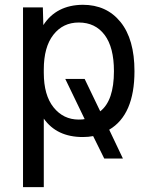

<svg xmlns="http://www.w3.org/2000/svg" viewBox="-20 -555 613 794"><path d="M451.2 -260.7Q451.2 -359.4 412.6 -410.6Q374 -461.9 305.7 -461.9Q240.2 -461.9 200.7 -411.1Q161.1 -360.4 161.1 -267.6V-253.9Q161.1 -161.1 201.7 -110.8Q242.2 -60.5 305.7 -60.5Q323.2 -60.5 330.1 -62.5L250 -228.5H330.1L394.5 -94.7Q451.2 -138.7 451.2 -260.7ZM159.2 -451.2Q212.9 -534.2 322.3 -535.2Q420.9 -535.2 478.5 -463.9Q536.1 -392.6 536.1 -260.7Q536.1 -80.1 431.6 -18.6L488.3 100.6H411.1L365.2 7.8Q345.7 11.7 322.3 11.7Q214.8 11.7 161.1 -64.5V218.8H75.2V-524.4H157.2Z"/></svg>

Font: Gen Shin Gothic Regular
Style: Regular
Weight: 400
Designer: [Source Han Sans]
Ryoko NISHIZUKA  (kana & ideographs); Paul D. Hunt (Latin, Greek & Cyrillic); Wenlong ZHANG  (bopomofo
Version: Version 1.002.20150607